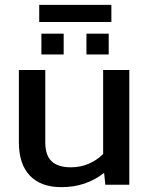

<svg xmlns="http://www.w3.org/2000/svg" viewBox="-20 -763 618 793"><path d="M142 -743H440V-672H142ZM151 -624H243V-538H151ZM337 -624H429V-538H337ZM58 -175V-474H167V-175Q167 -122 193 -97Q219 -72 273 -72Q312 -72 346 -86.5Q380 -101 406 -127V-474H514V0H415L410 -49Q335 10 234 10Q149 10 103.5 -37.5Q58 -85 58 -175Z"/></svg>

Font: Kanit
Style: Regular
Weight: 400
Designer: Katatrad Team
Foundry: Cadson Demak
Version: Version 1.001